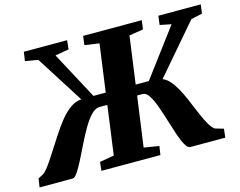

<svg xmlns="http://www.w3.org/2000/svg" viewBox="-126 -899 1320 1056"><g transform="rotate(-15 534.5 -371.5)"><path d="M-23.5 0 -16 -49.5 10.5 -63Q22 -69 35.5 -85.5Q49 -102 65.2 -126Q81.5 -150 98.5 -177Q123 -215 148.8 -255Q174.5 -295 202.2 -329.2Q230 -363.5 260.5 -385.2Q291 -407 323.5 -408.5L151.5 -679.5L78.5 -692L86 -743H332.5L327 -692L249 -678.5L393 -409.5H463L500 -680L417 -692L423.5 -743H757.5L750.5 -692L670.5 -679.5L633.5 -409.5H708.5L910 -679L845.5 -692L852 -743H1093.5L1086.5 -692L1022.5 -678L784 -400Q804.5 -392.5 823 -372Q841.5 -351.5 857.5 -323Q873.5 -294.5 887.8 -262Q902 -229.5 915 -197.5Q925.5 -172.5 935.5 -150Q945.5 -127.5 955.5 -109.2Q965.5 -91 975 -78.8Q984.5 -66.5 993.5 -63L1039.5 -49.5L1034 0H835.5Q820 0 806 -25.2Q792 -50.5 778.5 -90.5Q765 -130.5 751.5 -175Q738 -219.5 723.5 -259.5Q709 -299.5 692.8 -324.5Q676.5 -349.5 657.5 -349.5H625.5L586 -63.5L672 -49.5L664.5 0H328.5L334 -49.5L416 -63.5L454 -342H409Q385.5 -342 361.8 -317.2Q338 -292.5 315.2 -253.5Q292.5 -214.5 271 -170.8Q249.5 -127 230 -88.2Q210.5 -49.5 194 -24.8Q177.5 0 164.5 0Z"/></g></svg>

Font: Merriweather 28pt Black
Style: Italic
Weight: 900
Italic angle: -7.8°
Version: Version 2.101